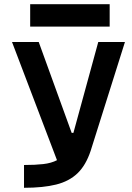

<svg xmlns="http://www.w3.org/2000/svg" viewBox="-20 -893 626 913"><path d="M94.2 0V-108.4Q147.9 -108.4 186 -112.8Q224.1 -117.2 251 -131.3L37.1 -693.4H164.1L320.8 -261.2H329.1L447.3 -693.4H574.2L411.1 -175.8Q388.2 -106.9 348.4 -68.8Q308.6 -30.8 246.8 -15.4Q185.1 0 94.2 0ZM123.5 -766.6V-873H501.5V-766.6Z"/></svg>

Font: Cascadia Code SemiBold
Style: Regular
Weight: 600
Monospace: yes
Designer: Aaron Bell
Foundry: Saja Typeworks
Version: Version 2404.023; ttfautohint (v1.8.4)